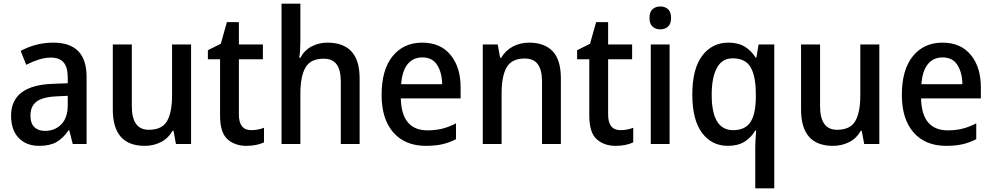

<svg xmlns="http://www.w3.org/2000/svg" viewBox="-20 -780 5378 1040"><path d="M269 -549Q449 -549 449 -364V0H374L355 -75H352Q322 -31 286 -10.5Q250 10 192 10Q122 10 81 -33Q40 -76 40 -153Q40 -318 266 -326L347 -329V-358Q347 -417 324 -442.5Q301 -468 257 -468Q223 -468 189 -457Q155 -446 122 -429L92 -504Q127 -524 172.5 -536.5Q218 -549 269 -549ZM284 -258Q208 -254 176.5 -228.5Q145 -203 145 -155Q145 -111 166.5 -91Q188 -71 224 -71Q277 -71 312 -106.5Q347 -142 347 -211V-261Z M1015 -539V0H933L920 -71H914Q891 -30 851 -10Q811 10 764 10Q591 10 591 -187V-539H694V-205Q694 -77 786 -77Q858 -77 885 -124.5Q912 -172 912 -263V-539Z M1341 -75Q1359 -75 1377.5 -78.5Q1396 -82 1410 -88V-9Q1392 0 1367.5 5Q1343 10 1315 10Q1252 10 1212 -26Q1172 -62 1172 -154V-459H1106V-508L1176 -543L1209 -660H1274V-539H1404V-459H1274V-159Q1274 -75 1341 -75Z M1607 -558Q1607 -532 1605.5 -508.5Q1604 -485 1601 -467H1607Q1629 -508 1668 -528.5Q1707 -549 1754 -549Q1839 -549 1883.5 -501.5Q1928 -454 1928 -355V0H1826V-338Q1826 -401 1803.5 -431.5Q1781 -462 1733 -462Q1662 -462 1634.5 -414Q1607 -366 1607 -272V0H1505V-760H1607Z M2267 -549Q2366 -549 2420.5 -482.5Q2475 -416 2475 -307V-247H2151Q2155 -74 2296 -74Q2339 -74 2375.5 -83Q2412 -92 2450 -112V-26Q2413 -7 2375 1.5Q2337 10 2287 10Q2174 10 2110.5 -62.5Q2047 -135 2047 -266Q2047 -402 2106.5 -475.5Q2166 -549 2267 -549ZM2268 -469Q2217 -469 2187.5 -432Q2158 -395 2153 -324H2375Q2374 -387 2348 -428Q2322 -469 2268 -469Z M2846 -549Q2929 -549 2973.5 -502.5Q3018 -456 3018 -355V0H2916V-338Q2916 -400 2893.5 -431.5Q2871 -463 2822 -463Q2752 -463 2724.5 -415.5Q2697 -368 2697 -273V0H2595V-539H2676L2689 -467H2695Q2718 -507 2758 -528Q2798 -549 2846 -549Z M3341 -75Q3359 -75 3377.5 -78.5Q3396 -82 3410 -88V-9Q3392 0 3367.5 5Q3343 10 3315 10Q3252 10 3212 -26Q3172 -62 3172 -154V-459H3106V-508L3176 -543L3209 -660H3274V-539H3404V-459H3274V-159Q3274 -75 3341 -75Z M3557 -745Q3582 -745 3598.5 -730Q3615 -715 3615 -683Q3615 -651 3598.5 -636Q3582 -621 3557 -621Q3531 -621 3514.5 -636Q3498 -651 3498 -683Q3498 -715 3514.5 -730Q3531 -745 3557 -745ZM3607 -539V0H3505V-539Z M4071 15Q4071 -3 4072.5 -26.5Q4074 -50 4076 -73H4071Q4049 -35 4013 -12.5Q3977 10 3923 10Q3835 10 3782.5 -60.5Q3730 -131 3730 -268Q3730 -407 3783.5 -478Q3837 -549 3926 -549Q3979 -549 4014.5 -527Q4050 -505 4073 -468H4077L4089 -539H4174V240H4071ZM3951 -75Q4016 -75 4044.5 -118Q4073 -161 4074 -249V-270Q4074 -367 4046 -415.5Q4018 -464 3949 -464Q3891 -464 3863 -412Q3835 -360 3835 -266Q3835 -75 3951 -75Z M4743 -539V0H4661L4648 -71H4642Q4619 -30 4579 -10Q4539 10 4492 10Q4319 10 4319 -187V-539H4422V-205Q4422 -77 4514 -77Q4586 -77 4613 -124.5Q4640 -172 4640 -263V-539Z M5085 -549Q5184 -549 5238.5 -482.5Q5293 -416 5293 -307V-247H4969Q4973 -74 5114 -74Q5157 -74 5193.5 -83Q5230 -92 5268 -112V-26Q5231 -7 5193 1.5Q5155 10 5105 10Q4992 10 4928.5 -62.5Q4865 -135 4865 -266Q4865 -402 4924.5 -475.5Q4984 -549 5085 -549ZM5086 -469Q5035 -469 5005.5 -432Q4976 -395 4971 -324H5193Q5192 -387 5166 -428Q5140 -469 5086 -469Z"/></svg>

Font: Noto Sans Lao UI SemCond Med
Style: Regular
Weight: 500
Width: 4
Designer: Monotype Design Team
Foundry: Monotype Imaging Inc.
Version: Version 2.000; ttfautohint (v1.8.4.7-5d5b)